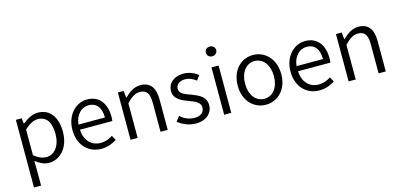

<svg xmlns="http://www.w3.org/2000/svg" viewBox="-81 -1325 4419 2116"><g transform="rotate(-15 2128.5 -267.5)"><path d="M95 232H176V45L174 -50C225 -10 276 13 326 13C451 13 562 -94 562 -279C562 -445 487 -554 346 -554C283 -554 222 -517 172 -477H169L161 -540H95ZM314 -56C277 -56 227 -71 176 -115V-407C231 -458 280 -485 327 -485C435 -485 477 -400 477 -278C477 -141 408 -56 314 -56Z M924 13C999 13 1054 -12 1101 -42L1071 -96C1031 -69 987 -52 934 -52C826 -52 754 -132 749 -252H1118C1121 -265 1122 -283 1122 -301C1122 -457 1044 -554 909 -554C785 -554 668 -445 668 -269C668 -92 782 13 924 13ZM748 -311C759 -423 830 -488 910 -488C998 -488 1050 -427 1050 -311Z M1259 0H1340V-395C1396 -453 1437 -483 1494 -483C1569 -483 1601 -437 1601 -333V0H1683V-343C1683 -481 1631 -554 1518 -554C1444 -554 1388 -512 1336 -461H1333L1325 -540H1259Z M2002 13C2127 13 2195 -59 2195 -145C2195 -248 2107 -279 2028 -310C1966 -332 1906 -353 1906 -407C1906 -451 1939 -489 2011 -489C2060 -489 2099 -468 2136 -441L2175 -494C2134 -527 2075 -554 2011 -554C1895 -554 1828 -487 1828 -403C1828 -311 1914 -275 1991 -247C2052 -225 2117 -199 2117 -141C2117 -91 2080 -51 2005 -51C1937 -51 1889 -77 1842 -116L1801 -61C1852 -19 1925 13 2002 13Z M2327 0H2408V-540H2327ZM2368 -656C2400 -656 2427 -679 2427 -711C2427 -746 2400 -767 2368 -767C2334 -767 2309 -746 2309 -711C2309 -679 2334 -656 2368 -656Z M2802 13C2934 13 3051 -91 3051 -269C3051 -450 2934 -554 2802 -554C2670 -554 2554 -450 2554 -269C2554 -91 2670 13 2802 13ZM2802 -55C2705 -55 2638 -141 2638 -269C2638 -398 2705 -485 2802 -485C2899 -485 2967 -398 2967 -269C2967 -141 2899 -55 2802 -55Z M3412 13C3487 13 3542 -12 3589 -42L3559 -96C3519 -69 3475 -52 3422 -52C3314 -52 3242 -132 3237 -252H3606C3609 -265 3610 -283 3610 -301C3610 -457 3532 -554 3397 -554C3273 -554 3156 -445 3156 -269C3156 -92 3270 13 3412 13ZM3236 -311C3247 -423 3318 -488 3398 -488C3486 -488 3538 -427 3538 -311Z M3747 0H3828V-395C3884 -453 3925 -483 3982 -483C4057 -483 4089 -437 4089 -333V0H4171V-343C4171 -481 4119 -554 4006 -554C3932 -554 3876 -512 3824 -461H3821L3813 -540H3747Z"/></g></svg>

Font: Genne Gothic Normal
Style: Regular
Weight: 350
Designer: Ryoko NISHIZUKA (kana & ideographs); Paul D. Hunt (Latin, Greek & Cyrillic); Wenlong ZHANG (bopomofo); Sandoll Communica
Foundry: Adobe Systems Incorporated
Version: Version 1.004;PS 1.004;hotconv 16.6.51;makeotf.lib2.5.65220